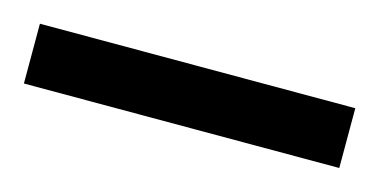

<svg xmlns="http://www.w3.org/2000/svg" viewBox="-27 -716 389 197"><g transform="rotate(15 167.5 -617.5)"><path d="M0 -585.9V-649.4H335V-585.9Z"/></g></svg>

Font: Charis SIL Eur
Style: Regular
Weight: 400
Foundry: SIL International
Version: Version 5.000